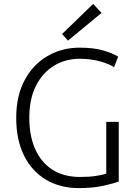

<svg xmlns="http://www.w3.org/2000/svg" viewBox="-20 -950 697 983"><path d="M383 13Q288 13 215.5 -30Q143 -73 103 -153.5Q63 -234 63 -347Q63 -459 106 -539.5Q149 -620 223 -663Q297 -706 388 -706Q460 -706 509 -691.5Q558 -677 585 -660L564 -606Q537 -624 490 -636.5Q443 -649 388 -649Q314 -649 255.5 -613Q197 -577 163.5 -509.5Q130 -442 130 -347Q130 -255 160 -187Q190 -119 248 -81.5Q306 -44 390 -44Q438 -44 473 -49.5Q508 -55 524 -61V-326H588V-21Q564 -11 510 1Q456 13 383 13ZM328 -742 298 -776 457 -930 500 -884Z"/></svg>

Font: Ubuntu Sans Light
Style: Regular
Weight: 300
Designer: Dalton Maag Ltd
Foundry: Dalton Maag Ltd
Version: Version 1.006; ttfautohint (v1.8.4.7-5d5b)